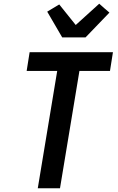

<svg xmlns="http://www.w3.org/2000/svg" viewBox="-20 -1017 640 1037"><path d="M184 0 289 -634H124L140 -735H590L574 -634H409L304 0ZM316 -815 235 -954 300 -993 389 -882 516 -997 543 -973 571 -949 442 -815Z"/></svg>

Font: Iosevka Extended Oblique
Style: Bold
Weight: 700
Width: 7
Italic angle: -9°
Monospace: yes
Designer: Belleve Invis
Foundry: Belleve Invis
Version: Version 32.5.0; ttfautohint (v1.8.4)